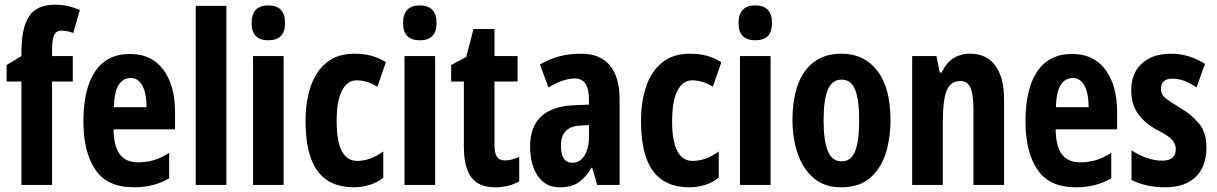

<svg xmlns="http://www.w3.org/2000/svg" viewBox="-20 -785 5168 815"><path d="M289 -439H201V0H71V-439H8V-509L71 -547V-564Q71 -668 104 -716.5Q137 -765 213 -765Q242 -765 265 -760Q288 -755 319 -743L291 -645Q278 -650 265.5 -652.5Q253 -655 240 -655Q219 -655 210 -636.5Q201 -618 201 -573V-547H289Z M532 -556Q624 -556 673.5 -489Q723 -422 723 -309V-236H462Q463 -164 488.5 -130Q514 -96 566 -96Q601 -96 632 -105Q663 -114 698 -136V-28Q634 10 548 10Q435 10 384.5 -65Q334 -140 334 -270Q334 -408 384 -482Q434 -556 532 -556ZM535 -454Q503 -454 484 -425Q465 -396 463 -330H602Q602 -388 584.5 -421Q567 -454 535 -454Z M941 0H811V-760H941Z M1119 -762Q1190 -762 1190 -687Q1190 -614 1119 -614Q1048 -614 1048 -687Q1048 -762 1119 -762ZM1184 -547V0H1054V-547Z M1482 10Q1379 10 1328 -59Q1277 -128 1277 -271Q1277 -354 1299 -418.5Q1321 -483 1367 -520Q1413 -557 1484 -557Q1525 -557 1557.5 -548Q1590 -539 1618 -521L1582 -417Q1537 -444 1494 -444Q1454 -444 1431.5 -400Q1409 -356 1409 -271Q1409 -102 1496 -102Q1552 -102 1607 -142V-31Q1581 -10 1548.5 0Q1516 10 1482 10Z M1762 -762Q1833 -762 1833 -687Q1833 -614 1762 -614Q1691 -614 1691 -687Q1691 -762 1762 -762ZM1827 -547V0H1697V-547Z M2123 -104Q2151 -104 2184 -119V-15Q2139 10 2082 10Q2012 10 1980.5 -32.5Q1949 -75 1949 -163V-439H1895V-509L1959 -543L1990 -662H2079V-547H2177V-439H2079V-168Q2079 -136 2089 -120Q2099 -104 2123 -104Z M2447 -557Q2527 -557 2568.5 -508Q2610 -459 2610 -362V0H2515L2494 -73H2491Q2466 -31 2435.5 -10.5Q2405 10 2357 10Q2312 10 2284 -14.5Q2256 -39 2243 -78Q2230 -117 2230 -161Q2230 -247 2277 -290.5Q2324 -334 2412 -338L2480 -341V-363Q2480 -452 2420 -452Q2372 -452 2308 -414L2272 -511Q2347 -557 2447 -557ZM2443 -252Q2361 -248 2361 -167Q2361 -94 2410 -94Q2441 -94 2460.5 -124Q2480 -154 2480 -204V-254Z M2906 10Q2803 10 2752 -59Q2701 -128 2701 -271Q2701 -354 2723 -418.5Q2745 -483 2791 -520Q2837 -557 2908 -557Q2949 -557 2981.5 -548Q3014 -539 3042 -521L3006 -417Q2961 -444 2918 -444Q2878 -444 2855.5 -400Q2833 -356 2833 -271Q2833 -102 2920 -102Q2976 -102 3031 -142V-31Q3005 -10 2972.5 0Q2940 10 2906 10Z M3186 -762Q3257 -762 3257 -687Q3257 -614 3186 -614Q3115 -614 3115 -687Q3115 -762 3186 -762ZM3251 -547V0H3121V-547Z M3760 -275Q3760 -199 3739.5 -134Q3719 -69 3673 -29.5Q3627 10 3551 10Q3480 10 3434 -29Q3388 -68 3366 -133Q3344 -198 3344 -275Q3344 -358 3365.5 -421.5Q3387 -485 3433.5 -521Q3480 -557 3553 -557Q3648 -557 3704 -484.5Q3760 -412 3760 -275ZM3476 -273Q3476 -188 3494 -144Q3512 -100 3552 -100Q3593 -100 3610 -143.5Q3627 -187 3627 -275Q3627 -361 3610 -404Q3593 -447 3552 -447Q3512 -447 3494 -404.5Q3476 -362 3476 -273Z M4098 -557Q4167 -557 4204.5 -507Q4242 -457 4242 -362V0H4112V-324Q4112 -382 4100 -411.5Q4088 -441 4056 -441Q4015 -441 3998.5 -401Q3982 -361 3982 -263V0H3852V-547H3955L3969 -477H3977Q4014 -557 4098 -557Z M4531 -556Q4623 -556 4672.5 -489Q4722 -422 4722 -309V-236H4461Q4462 -164 4487.5 -130Q4513 -96 4565 -96Q4600 -96 4631 -105Q4662 -114 4697 -136V-28Q4633 10 4547 10Q4434 10 4383.5 -65Q4333 -140 4333 -270Q4333 -408 4383 -482Q4433 -556 4531 -556ZM4534 -454Q4502 -454 4483 -425Q4464 -396 4462 -330H4601Q4601 -388 4583.5 -421Q4566 -454 4534 -454Z M5101 -160Q5101 -77 5055 -33.5Q5009 10 4926 10Q4845 10 4783 -21V-147Q4809 -129 4844 -116Q4879 -103 4914 -103Q4971 -103 4971 -153Q4971 -173 4956.5 -190.5Q4942 -208 4889 -235Q4838 -263 4810 -303Q4782 -343 4782 -402Q4782 -474 4827 -515.5Q4872 -557 4950 -557Q4990 -557 5025.5 -546Q5061 -535 5095 -514L5059 -414Q5036 -430 5010 -440.5Q4984 -451 4957 -451Q4908 -451 4908 -408Q4908 -394 4914 -383.5Q4920 -373 4937 -361Q4954 -349 4988 -328Q5038 -299 5069.5 -261Q5101 -223 5101 -160Z"/></svg>

Font: Noto Sans Arabic ExtCond
Style: Bold
Weight: 700
Width: 2
Designer: Monotype Design Team, Nadine Chahine, Nizar Qandah and Khaled Hosny
Foundry: Monotype Imaging Inc.
Version: Version 2.012; ttfautohint (v1.8.4.7-5d5b)